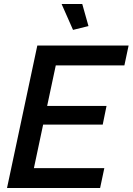

<svg xmlns="http://www.w3.org/2000/svg" viewBox="-20 -937 661 957"><path d="M287 -917 344 -788 421 -807 390 -917ZM166 -710 15 0H479L500 -99H149L195 -316H492L511 -409H215L258 -611H600L621 -710Z"/></svg>

Font: FIGSv2-sans-serif SmBold Italic
Style: Regular
Weight: 600
Italic angle: -12°
Designer: Matt McInerney, Pablo Impallari, Rodrigo Fuenzalida
Foundry: Matt McInerney, Pablo Impallari, Rodrigo Fuenzalida
Version: Version 4.020;hotconv 1.0.109;makeotfexe 2.5.65596